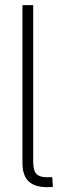

<svg xmlns="http://www.w3.org/2000/svg" viewBox="-20 -748 245 768"><path d="M174.3 0.5Q121.6 2 95.7 -21.5Q69.8 -44.9 69.8 -96.2V-727.5H112.8V-100.1Q112.8 -64 127.4 -50.8Q142.1 -37.6 175.8 -39.1Q179.7 -39.1 182.9 -39.1Q186 -39.1 189 -39.6L191.4 -0.5Q187.5 0 183.1 0.2Q178.7 0.5 174.3 0.5Z"/></svg>

Font: Inter 28pt ExtraLight
Style: Regular
Weight: 250
Designer: Rasmus Andersson
Foundry: rsms
Version: Version 4.001;git-66647c0bb